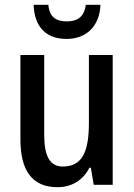

<svg xmlns="http://www.w3.org/2000/svg" viewBox="-20 -769 557 799"><path d="M398 -749H337C331 -699 302 -680 258 -680C212 -680 186 -699 181 -749H120C123 -657 172 -607 257 -607C341 -607 395 -662 398 -749ZM449 -540H350V-259C350 -138 323 -76 241 -76C188 -76 164 -119 164 -207V-540H65V-188C65 -61 113 10 219 10C276 10 325 -17 352 -71H358L370 0H449Z"/></svg>

Font: Noto Sans Devanagari Condensed Medium
Style: Regular
Weight: 500
Width: 3
Designer: Jelle Bosma - Monotype Design Team
Foundry: Monotype Imaging Inc.
Version: Version 2.004